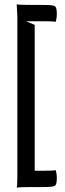

<svg xmlns="http://www.w3.org/2000/svg" viewBox="-20 -743 300 886"><path d="M60.1 67.9V-667L57.1 -723.1Q65.9 -720.2 133.8 -720.2H182.1Q223.6 -720.2 232.9 -714.6Q242.2 -709 242.2 -679.2Q242.2 -658.2 236.8 -642.1Q228 -645 182.1 -645H99.6L140.1 -628.4V44.9H182.1Q228 44.9 236.8 42Q242.2 58.1 242.2 79.1Q242.2 108.9 232.9 114.5Q223.6 120.1 182.1 120.1H133.8Q65.9 120.1 57.1 123Q60.1 114.3 60.1 67.9Z"/></svg>

Font: Nikodecs
Style: Medium
Weight: 500
Version: Version 0.29